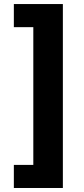

<svg xmlns="http://www.w3.org/2000/svg" viewBox="-20 -792 417 948"><path d="M48.4 136.2V22.2H144.5V-657.9H48.4V-772H290.4V136.2Z"/></svg>

Font: Inter V
Style: 
Weight: 400
Designer: Rasmus Andersson
Foundry: rsms
Version: Version 4.000;git-a3f224843